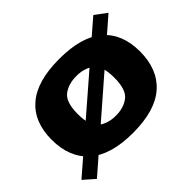

<svg xmlns="http://www.w3.org/2000/svg" viewBox="-164 -850 1106 1106"><g transform="rotate(-45 389.0 -297.0)"><path d="M-12 -14.5 55 44.5 779 -585 708 -638ZM390 4.5Q571.5 4.5 660.8 -74.8Q750 -154 750 -299Q750 -444 660.8 -521Q571.5 -598 390 -598Q209 -598 119.5 -521Q30 -444 30 -299Q30 -154 119.5 -74.8Q209 4.5 390 4.5ZM390 -135.5Q326 -135.5 283.5 -168Q241 -200.5 241 -297.5Q241 -395 283.5 -426.8Q326 -458.5 390 -458.5Q454.5 -458.5 496.5 -426.8Q538.5 -395 538.5 -297.5Q538.5 -200.5 496.5 -168Q454.5 -135.5 390 -135.5Z"/></g></svg>

Font: Anybody SemiExpanded ExtraBold
Style: Regular
Weight: 800
Width: 6
Version: Version 1.113;gftools[0.9.25]